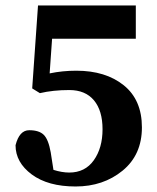

<svg xmlns="http://www.w3.org/2000/svg" viewBox="-20 -658 568 693"><path d="M124 -321.8 96.2 -338.9 117.2 -638.2H470.2V-518.1H168L159.2 -393.1Q205.1 -402.8 255.4 -402.8Q361.3 -402.8 426.8 -350.1Q492.2 -297.4 492.2 -198.2Q492.2 -99.1 422.4 -42Q352.5 15.1 252.9 15.1Q153.3 15.1 94.7 -28.3Q36.1 -71.8 36.1 -133.8Q49.8 -188 85.4 -188Q121.1 -188 137.9 -171.4Q154.8 -154.8 163.1 -107.9L172.9 -44.9Q203.6 -35.2 230 -35.2Q287.1 -35.2 318.6 -79.6Q350.1 -124 350.1 -191.4Q350.1 -258.8 319.1 -295.9Q288.1 -333 230 -333Q171.9 -333 124 -321.8Z"/></svg>

Font: SourceSerifPro-Bold
Style: Bold
Weight: 700
Designer: Frank Grießhammer
Foundry: Adobe Systems Incorporated
Version: Version 1.014;PS Version 1.0;hotconv 1.0.73;makeotf.lib2.5.5